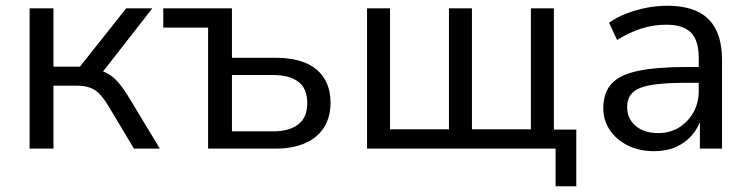

<svg xmlns="http://www.w3.org/2000/svg" viewBox="-20 -517 2613 668"><path d="M83 0V-488H166V-285H258L419 -488H510L325 -251L304 -276Q332 -273 353 -262Q374 -251 393 -228.5Q412 -206 434 -169L536 0H446L358 -147Q341 -175 326 -190.5Q311 -206 291.5 -212.5Q272 -219 244 -219H166V0Z M704 0V-421H548V-488H787V-316H938Q1033 -316 1081.5 -275Q1130 -234 1130 -159Q1130 -110 1107.5 -74Q1085 -38 1042 -19Q999 0 938 0ZM787 -60H930Q986 -60 1017.5 -84Q1049 -108 1049 -158Q1049 -209 1018 -232.5Q987 -256 930 -256H787Z M1913 131V0H1257V-488H1337V-67H1542V-488H1622V-67H1827V-488H1907V-66H1985V131Z M2256 9Q2205 9 2165 -10.5Q2125 -30 2102 -64Q2079 -98 2079 -140Q2079 -194 2107.5 -225.5Q2136 -257 2200.5 -270.5Q2265 -284 2373 -284H2425V-229H2375Q2315 -229 2274 -225Q2233 -221 2208.5 -211.5Q2184 -202 2173 -185.5Q2162 -169 2162 -145Q2162 -104 2191.5 -79Q2221 -54 2270 -54Q2311 -54 2342.5 -73.5Q2374 -93 2392.5 -126Q2411 -159 2411 -200V-315Q2411 -376 2384 -403.5Q2357 -431 2298 -431Q2254 -431 2212.5 -418Q2171 -405 2127 -378L2099 -438Q2126 -457 2159.5 -470Q2193 -483 2229.5 -490Q2266 -497 2301 -497Q2364 -497 2406.5 -477Q2449 -457 2470.5 -415Q2492 -373 2492 -307V0H2415V-112H2422Q2412 -76 2389 -48.5Q2366 -21 2332.5 -6Q2299 9 2256 9Z"/></svg>

Font: Nunito Sans 11pt
Style: Regular
Weight: 400
Version: Version 3.101;gftools[0.9.27]